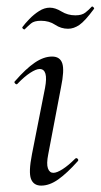

<svg xmlns="http://www.w3.org/2000/svg" viewBox="-20 -572 315 601"><path d="M109 9Q85 9 77 -12Q69 -33 80 -89L121 -297Q132 -356 104 -356Q93 -356 74.5 -344Q56 -332 35 -310Q32 -306 27.5 -310.5Q23 -315 27 -318Q61 -357 89 -376Q117 -395 143 -395Q168 -395 175 -373.5Q182 -352 171 -299L131 -89Q125 -59 130 -45Q135 -31 147 -31Q158 -31 176 -42.5Q194 -54 215 -75Q219 -79 223 -75Q227 -71 223 -67Q190 -30 162.5 -10.5Q135 9 109 9ZM57 -480Q56 -479 52.5 -481.5Q49 -484 50 -487Q58 -498 72 -512.5Q86 -527 102.5 -537.5Q119 -548 136 -548Q153 -548 172.5 -536Q192 -524 216 -524Q236 -524 247 -532.5Q258 -541 267 -551Q269 -553 272.5 -549.5Q276 -546 274 -544Q246 -506 228.5 -494Q211 -482 193 -482Q171 -482 152.5 -494.5Q134 -507 108 -507Q87 -507 77 -498.5Q67 -490 57 -480Z"/></svg>

Font: Cormorant
Style: Italic
Weight: 400
Italic angle: -10°
Designer: Christian Thalmann (Catharsis Fonts)
Foundry: Catharsis Fonts
Version: Version 4.000